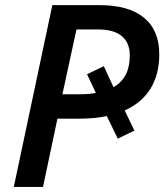

<svg xmlns="http://www.w3.org/2000/svg" viewBox="-20 -734 651 754"><path d="M185.5 -713.9H370.1Q485.4 -713.9 545.4 -664.6Q605.5 -615.2 605.5 -520.5Q605.5 -441.4 570.8 -385.5Q536.1 -329.6 469.7 -300.3L507.8 -221.2L442.4 -189.5L399.4 -278.3Q354 -268.1 293.5 -268.1H205.6L148.9 0H34.2ZM356.4 -369.1 321.8 -442.4 387.7 -474.1 425.8 -391.6Q458.5 -410.6 474.1 -441.4Q489.7 -472.2 489.7 -516.6Q489.7 -565.9 458.5 -592Q427.2 -618.2 367.2 -618.2H280.3L225.1 -363.8H290.5Q331.1 -363.8 356.4 -369.1Z"/></svg>

Font: Viking Open Sans Light
Style: Bold Italic
Weight: 600
Italic angle: -12°
Foundry: Ascender Corporation
Version: Version 2.000